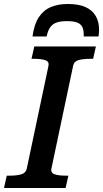

<svg xmlns="http://www.w3.org/2000/svg" viewBox="-44 -943 517 963"><path d="M296 -923Q248 -923 211 -907.5Q174 -892 150.5 -856.5Q127 -821 119 -760H190Q196 -790 208 -806.5Q220 -823 240 -830Q260 -837 291 -837Q327 -837 345.5 -829Q364 -821 370.5 -804Q377 -787 376 -760H450Q451 -768 452 -775.5Q453 -783 453 -793Q453 -834 436 -863Q419 -892 385 -907.5Q351 -923 296 -923ZM90 -96 199 -612Q204 -634 183.5 -641Q163 -648 129 -648H114L128 -710H437L423 -648H407Q375 -648 351.5 -642Q328 -636 323 -614L214 -98Q209 -76 229.5 -69Q250 -62 284 -62H299L285 0H-24L-10 -62H6Q39 -62 62 -68.5Q85 -75 90 -96Z"/></svg>

Font: Roboto Serif Medium
Style: Italic
Weight: 500
Italic angle: -10°
Designer: Greg Gazdowicz
Foundry: Commercial Type
Version: Version 1.008